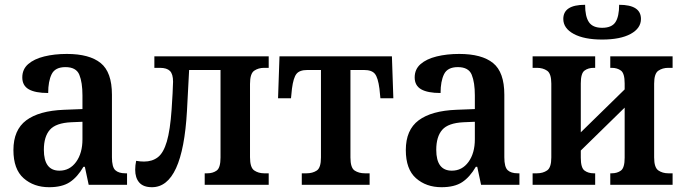

<svg xmlns="http://www.w3.org/2000/svg" viewBox="-20 -771 2850 801"><path d="M185 10Q121 10 78.5 -27.5Q36 -65 36 -145Q36 -229 89.5 -269Q143 -309 247 -313L324 -316V-373Q324 -427 311 -459Q298 -491 253 -491Q210 -491 195.5 -461.5Q181 -432 181 -383Q127 -383 100 -398.5Q73 -414 73 -448Q73 -482 97.5 -503.5Q122 -525 164.5 -535.5Q207 -546 259 -546Q353 -546 400 -508Q447 -470 447 -376V-115Q447 -74 461 -61Q475 -48 503 -48H510V0H350L334 -75H328Q303 -32 271 -11Q239 10 185 10ZM228 -59Q271 -59 297.5 -95.5Q324 -132 324 -190V-263L277 -261Q213 -258 188 -229.5Q163 -201 163 -146Q163 -59 228 -59Z M614 10Q578 10 561 -9.5Q544 -29 544 -63Q544 -81 548 -100Q565 -97 581 -97Q615 -97 638.5 -115Q662 -133 676 -180.5Q690 -228 696 -315Q698 -346 700 -381Q702 -416 702 -430Q702 -462 689 -475Q676 -488 647 -488H624V-536H1101V-488H1082Q1058 -488 1040.5 -476Q1023 -464 1023 -421V-115Q1023 -72 1040.5 -60Q1058 -48 1082 -48H1101V0H834V-48H845Q868 -48 884 -59.5Q900 -71 900 -114V-479H769L760 -308Q742 10 614 10Z M1239 0V-48H1259Q1284 -48 1301.5 -59.5Q1319 -71 1319 -114V-479H1262Q1230 -479 1217 -463Q1204 -447 1198 -401L1194 -361H1140L1146 -536H1615L1621 -361H1567L1563 -401Q1557 -447 1544 -463Q1531 -479 1499 -479H1442V-114Q1442 -71 1459.5 -59.5Q1477 -48 1502 -48H1522V0Z M1822 10Q1758 10 1715.5 -27.5Q1673 -65 1673 -145Q1673 -229 1726.5 -269Q1780 -309 1884 -313L1961 -316V-373Q1961 -427 1948 -459Q1935 -491 1890 -491Q1847 -491 1832.5 -461.5Q1818 -432 1818 -383Q1764 -383 1737 -398.5Q1710 -414 1710 -448Q1710 -482 1734.5 -503.5Q1759 -525 1801.5 -535.5Q1844 -546 1896 -546Q1990 -546 2037 -508Q2084 -470 2084 -376V-115Q2084 -74 2098 -61Q2112 -48 2140 -48H2147V0H1987L1971 -75H1965Q1940 -32 1908 -11Q1876 10 1822 10ZM1865 -59Q1908 -59 1934.5 -95.5Q1961 -132 1961 -190V-263L1914 -261Q1850 -258 1825 -229.5Q1800 -201 1800 -146Q1800 -59 1865 -59Z M2202 0V-48H2220Q2245 -48 2262.5 -60Q2280 -72 2280 -114V-422Q2280 -464 2262.5 -476Q2245 -488 2220 -488H2202V-536H2463V-488H2457Q2434 -488 2418.5 -476.5Q2403 -465 2403 -423V-219L2586 -398V-423Q2586 -465 2570.5 -476.5Q2555 -488 2532 -488H2526V-536H2786V-488H2768Q2744 -488 2726.5 -476Q2709 -464 2709 -422V-114Q2709 -72 2726.5 -60Q2744 -48 2768 -48H2786V0H2526V-48H2532Q2555 -48 2570.5 -59.5Q2586 -71 2586 -113V-322L2403 -143V-113Q2403 -71 2418.5 -59.5Q2434 -48 2457 -48H2463V0ZM2492 -606Q2417 -606 2373.5 -629.5Q2330 -653 2330 -692Q2330 -751 2421 -751Q2421 -702 2437 -678.5Q2453 -655 2492 -655Q2532 -655 2547.5 -678.5Q2563 -702 2563 -751Q2654 -751 2654 -692Q2654 -653 2611 -629.5Q2568 -606 2492 -606Z"/></svg>

Font: Noto Serif SemiCondensed SemiBold
Style: Regular
Weight: 600
Width: 4
Designer: Monotype Design Team
Foundry: Monotype Imaging Inc.
Version: Version 2.013; ttfautohint (v1.8.4.7-5d5b)